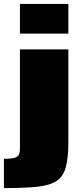

<svg xmlns="http://www.w3.org/2000/svg" viewBox="-53 -763 420 983"><path d="M49 -591V-743H297V-591ZM-33 200V50Q6 50 23 44.5Q40 39 44.5 27.5Q49 16 49 -1V-510H297V-38Q297 43 284.5 91Q272 139 238 162.5Q204 186 138.5 193Q73 200 -33 200Z"/></svg>

Font: Saira Expanded Black
Style: Regular
Weight: 900
Width: 7
Designer: Hector Gatti with collaboration of the Omnibus-Type team
Foundry: Omnibus-Type
Version: Version 1.101